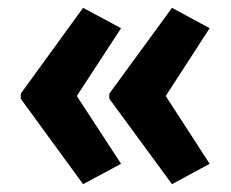

<svg xmlns="http://www.w3.org/2000/svg" viewBox="-20 -519 590 490"><path d="M33 -280 192 -499 289 -447 176 -274 289 -101 192 -49 33 -267ZM259 -280 419 -499 515 -447 403 -274 515 -101 419 -49 259 -267Z"/></svg>

Font: Noto Sans Gurmukhi Condensed
Style: Bold
Weight: 700
Width: 3
Designer: Jelle Bosma - Monotype Design Team
Foundry: Monotype Imaging Inc.
Version: Version 2.004; ttfautohint (v1.8.4.7-5d5b)